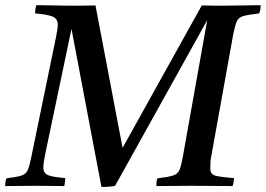

<svg xmlns="http://www.w3.org/2000/svg" viewBox="-30 -721 1030 744"><path d="M363 3 247 -609 145 -123Q138 -89 138 -72Q138 -50 155.5 -42.5Q173 -35 223 -31Q222 -24 221.5 -15.5Q221 -7 219 0Q197 0 164 -0.5Q131 -1 109 -1Q87 -1 53 -0.5Q19 0 -10 0Q-10 -7 -9 -15Q-8 -23 -5 -30Q35 -35 52.5 -40.5Q70 -46 77 -61Q84 -76 91 -111L187 -577Q194 -611 194 -625Q194 -648 174.5 -656.5Q155 -665 106 -669Q106 -677 107 -684.5Q108 -692 111 -701Q140 -701 175 -700Q210 -699 232 -699Q252 -699 274 -699Q296 -699 314.5 -699.5Q333 -700 340 -700L445 -148L752 -700Q773 -699 799 -699Q825 -699 841 -699Q884 -699 916.5 -700Q949 -701 980 -701Q980 -693 979 -685Q978 -677 974 -669Q932 -664 913.5 -659Q895 -654 888 -639Q881 -624 874 -589L790 -123Q786 -104 785.5 -91.5Q785 -79 785 -68Q785 -46 803.5 -40.5Q822 -35 877 -31Q876 -24 875 -15.5Q874 -7 871 0Q840 0 794.5 -0.5Q749 -1 710 -1Q683 -1 644 -0.5Q605 0 576 0Q576 -7 576.5 -15Q577 -23 580 -30Q623 -35 641 -41Q659 -47 665.5 -62.5Q672 -78 678 -111L773 -643L416 -1Q409 1 391.5 2.5Q374 4 363 3Z"/></svg>

Font: Tiro Gurmukhi
Style: Italic
Weight: 400
Italic angle: -11°
Designer: Gurmukhi: John Hudson & Fiona Ross, assisted by Paul Hanslow. Latin: John Hudson with Paul Hanslow, assisted by Kaja Soj
Foundry: Tiro Typeworks Ltd.
Version: Version 1.52